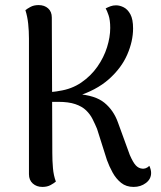

<svg xmlns="http://www.w3.org/2000/svg" viewBox="-20 -724 632 756"><path d="M506 12Q477 12 457 -4Q437 -20 423.5 -44.5Q410 -69 401 -94L362 -217Q354 -236 344.5 -255Q335 -274 319 -289.5Q303 -305 276.5 -314Q250 -323 209 -323H175L174 -361Q183 -362 193.5 -363Q204 -364 213 -366Q262 -373 300 -399Q338 -425 363.5 -461.5Q389 -498 401.5 -538Q414 -578 414 -614Q414 -645 407.5 -664Q401 -683 396 -691Q406 -696 415.5 -699.5Q425 -703 437 -703Q452 -703 467.5 -695Q483 -687 493.5 -667.5Q504 -648 504 -612Q504 -562 481 -509Q458 -456 408.5 -412Q359 -368 278 -343L282 -354Q355 -349 391 -319.5Q427 -290 444 -243L491 -114Q504 -84 515 -72.5Q526 -61 540 -60Q546 -59 553.5 -61.5Q561 -64 568 -71Q575 -56 575 -43Q575 -19 554.5 -3.5Q534 12 506 12ZM147 12Q124 12 109 -1.5Q94 -15 94 -38V-572Q94 -602 91 -630.5Q88 -659 80 -684Q86 -689 99.5 -696.5Q113 -704 132 -704Q155 -704 169.5 -691Q184 -678 184 -655L186 -120Q186 -91 188.5 -62Q191 -33 200 -9Q193 -3 179.5 4.5Q166 12 147 12Z"/></svg>

Font: Arima Thin Medium
Style: Regular
Weight: 500
Version: Version 1.100